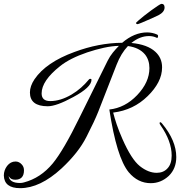

<svg xmlns="http://www.w3.org/2000/svg" viewBox="-52 -923 939 1001"><path d="M53 58Q-30 58 -32 -8Q-32 -35 -15 -58Q3 -81 29 -81Q48 -81 62 -65Q73 -53 73 -35Q73 14 27 14Q3 14 -7 -5Q-2 31 52 31Q63 31 73 28Q160 5 223 -71Q251 -105 286 -165Q321 -225 364 -313L509 -606Q521 -630 536.5 -649Q552 -668 568 -684Q531 -683 489.5 -674Q448 -665 403 -650Q312 -619 261 -578Q165 -502 165 -436Q165 -396 210 -396Q263 -396 321 -430Q348 -446 370.5 -466Q393 -486 412 -509Q415 -512 418 -512Q425 -512 425 -507Q425 -468 330 -417Q242 -369 197 -369Q104 -369 104 -441Q104 -474 128 -510Q188 -598 336 -652Q462 -699 585 -700Q648 -754 715 -754Q742 -754 767 -743Q772 -741 772 -736Q772 -723 765 -726Q747 -735 725 -735Q677 -735 633 -699Q717 -691 758 -653Q793 -621 793 -572Q793 -532 773.5 -494.5Q754 -457 718 -422Q644 -349 538 -336Q545 -308 556.5 -274Q568 -240 586 -199Q633 -92 677 -57Q721 -22 765 -22Q800 -22 821 -45Q843 -68 843 -112Q843 -187 785 -270Q780 -277 780 -281Q780 -286 784 -286Q787 -286 793 -279Q867 -190 867 -104Q867 -44 828 -6Q787 32 734 32Q667 32 619 -25Q556 -102 518 -352Q600 -361 663 -427Q727 -494 727 -568Q727 -610 704 -639Q674 -675 615 -683Q579 -645 556 -586L460 -340Q441 -292 400 -212Q378 -168 345 -126.5Q312 -85 269 -45Q157 58 53 58ZM665 -797Q657 -798 657 -804Q657 -805 669 -815.5Q681 -826 699 -840.5Q717 -855 736.5 -869Q756 -883 771 -893Q786 -903 790 -903Q806 -903 806 -884Q806 -860 773 -843Q756 -835 731.5 -824Q707 -813 687.5 -805Q668 -797 665 -797Z"/></svg>

Font: Carattere
Style: Regular
Weight: 400
Designer: Robert E. Leuschke
Foundry: Robert E. Leuschke
Version: Version 1.010; ttfautohint (v1.8.3)